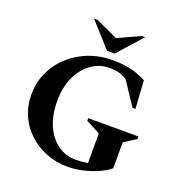

<svg xmlns="http://www.w3.org/2000/svg" viewBox="-152 -991 1060 1129"><g transform="rotate(20 378.0 -426.0)"><path d="M395 10Q323 10 260.5 -14.5Q198 -39 150.5 -83Q103 -127 76.5 -186.5Q50 -246 50 -316Q50 -393 80 -457.5Q110 -522 163 -570Q216 -618 284 -644Q352 -670 427 -670Q480 -670 517.5 -664Q555 -658 584.5 -647Q614 -636 643 -622L654 -446H636L540 -591Q513 -608 488 -614.5Q463 -621 431 -621Q368 -621 317 -585Q266 -549 236 -484.5Q206 -420 206 -334Q206 -244 235 -179.5Q264 -115 313.5 -80Q363 -45 424 -45Q441 -45 461 -46.5Q481 -48 501 -52V-237L412 -284V-300H726V-284L651 -236V-74Q620 -48 576.5 -29.5Q533 -11 485.5 -0.5Q438 10 395 10ZM380 -710 244 -862H266L404 -798L542 -862H564L428 -710Z"/></g></svg>

Font: Spectral
Style: Bold
Weight: 700
Designer: Jean-Baptiste Levee
Foundry: Production Type
Version: Version 2.001